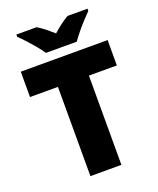

<svg xmlns="http://www.w3.org/2000/svg" viewBox="-166 -1119 924 1124"><g transform="rotate(-20 295.5 -556.5)"><path d="M392 -93H199V-649H25V-807H566V-649H392ZM201 -860Q186 -883 163.5 -910Q141 -937 117.5 -962.5Q94 -988 75 -1006V-1020H201Q227 -1004 248.5 -987Q270 -970 296 -947Q322 -970 345 -987.5Q368 -1005 394 -1020H518V-1006Q501 -989 477.5 -963.5Q454 -938 431.5 -910.5Q409 -883 393 -860Z"/></g></svg>

Font: Noto Sans Kannada UI Black
Style: Regular
Weight: 900
Designer: Jelle Bosma - Monotype Design Team
Foundry: Monotype Imaging Inc.
Version: Version 2.005; ttfautohint (v1.8.4.7-5d5b)